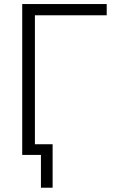

<svg xmlns="http://www.w3.org/2000/svg" viewBox="-20 -751 591 932"><path d="M125 1H87.9V-731.4H498V-676.8H149.4V-50.8H235.4V160.2H178.7V1H144.5Z"/></svg>

Font: Gen Shin Gothic Light
Style: Regular
Weight: 200
Designer: [Source Han Sans]
Ryoko NISHIZUKA  (kana & ideographs); Paul D. Hunt (Latin, Greek & Cyrillic); Wenlong ZHANG  (bopomofo
Version: Version 1.002.20150607